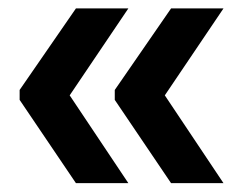

<svg xmlns="http://www.w3.org/2000/svg" viewBox="-20 -466 552 445"><path d="M362 -245 498 -41.5H376.5L246 -234.5V-257.5L376.5 -446.5H498ZM141.5 -245 277.5 -41.5H156L25.5 -234.5V-257.5L156 -446.5H277.5Z"/></svg>

Font: Anek Gurmukhi SemiBold
Style: Regular
Weight: 600
Designer: Sarang Kulkarni (Gurmukhi), Yesha Goshar (Latin)
Foundry: Ek Type
Version: Version 1.003